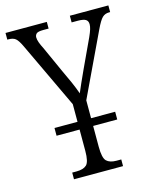

<svg xmlns="http://www.w3.org/2000/svg" viewBox="-114 -788 695 862"><g transform="rotate(-15 234.0 -357.0)"><path d="M122 0V-31H142Q174 -31 189 -45Q204 -59 204 -110V-209H97V-245H204V-327L59 -634Q45 -664 33.5 -673.5Q22 -683 1 -683H-5V-714H187V-683H162Q137 -683 130 -676Q123 -669 123 -659Q123 -649 128 -635Q133 -621 141 -606L197 -482Q212 -451 224.5 -422.5Q237 -394 247 -366Q262 -402 291 -465L353 -598Q362 -618 366 -631Q370 -644 370 -654Q370 -670 359 -676.5Q348 -683 323 -683H294V-714H473V-683H468Q449 -683 436.5 -671Q424 -659 406 -621L267 -328V-245H379V-209H267V-112Q267 -60 282 -45.5Q297 -31 328 -31H350V0Z"/></g></svg>

Font: Noto Serif ExtraCondensed Light
Style: Regular
Weight: 300
Width: 2
Designer: Monotype Design Team
Foundry: Monotype Imaging Inc.
Version: Version 2.014; ttfautohint (v1.8.4.7-5d5b)